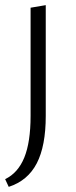

<svg xmlns="http://www.w3.org/2000/svg" viewBox="-20 -438 297 747"><path d="M99 -408 158 -418V13Q158 130 123 197.5Q88 265 14 289L0 259Q50 235 74.5 175Q99 115 99 13Z"/></svg>

Font: Isabella Sans
Style: Regular
Weight: 400
Designer: Original fonts by Christian Thalmann (Catharsis Fonts), Modifications by Cristiano Sobral
Version: Version 0.002;July 12, 2020;FontCreator 13.0.0.2655 64-bit; 